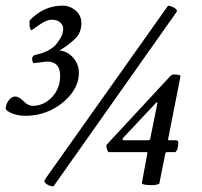

<svg xmlns="http://www.w3.org/2000/svg" viewBox="-20 -647 716 681"><path d="M70.3 -236.3Q43.9 -236.3 23.4 -244.6Q2.9 -252.9 0 -261.7Q1 -278.3 11.2 -291.5Q21.5 -304.7 34.2 -304.7Q46.9 -304.7 63.5 -288.1Q80.1 -271.5 95.7 -271.5Q134.8 -271.5 164.1 -302.2Q193.4 -333 193.4 -377.9Q193.4 -428.7 146.5 -428.7Q142.6 -428.7 98.6 -422.9Q93.8 -430.7 93.8 -436.5Q93.8 -449.2 104.5 -452.1Q159.2 -463.9 181.6 -492.7Q204.1 -521.5 204.1 -543.9Q204.1 -559.6 192.4 -568.4Q180.7 -577.1 164.1 -577.1Q144.5 -577.1 119.1 -558.6Q93.8 -540 90.8 -540Q88.9 -540 86.4 -547.9Q84 -555.7 85 -574.2Q134.8 -627 202.1 -627Q227.5 -627 248 -609.9Q268.6 -592.8 268.6 -564.5Q268.6 -531.2 247.1 -510.3Q225.6 -489.3 200.2 -473.6L190.4 -467.8Q205.1 -467.8 221.2 -458Q237.3 -448.2 248.5 -430.2Q259.8 -412.1 259.8 -388.7Q259.8 -349.6 233.4 -314.9Q207 -280.3 164.1 -258.3Q121.1 -236.3 70.3 -236.3ZM169.9 13.7Q157.2 13.7 147.5 7.3Q137.7 1 137.7 -3.9Q137.7 -6.8 141.6 -13.7L576.2 -627Q589.8 -625 598.6 -619.1Q607.4 -613.3 607.4 -608.4Q607.4 -605.5 605.5 -603.5ZM518.6 9.8Q481.4 9.8 483.4 1L502.9 -104.5V-105.5Q502.9 -107.4 500 -107.4H364.3Q357.4 -118.2 357.4 -132.8L583 -376Q589.8 -382.8 597.7 -382.8Q621.1 -382.8 620.1 -376L576.2 -153.3V-152.3Q576.2 -149.4 580.1 -149.4H603.5Q612.3 -149.4 612.3 -142.6Q612.3 -115.2 601.6 -107.4H570.3Q568.4 -107.4 566.4 -102.5L544.9 4.9Q533.2 9.8 518.6 9.8ZM506.8 -149.4Q510.7 -149.4 512.7 -154.3L538.1 -280.3Q538.1 -284.2 535.2 -284.2L416 -157.2Q415 -156.2 415 -154.3Q415 -149.4 418 -149.4Z"/></svg>

Font: Crimson Text
Style: Italic
Weight: 400
Italic angle: -11°
Designer: Sebastian Kosch
Foundry: Sebastian Kosch
Version: Version 1.100; ttfautohint (v1.8.4)